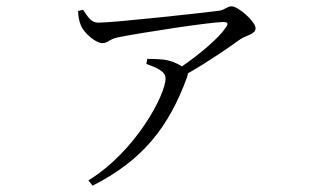

<svg xmlns="http://www.w3.org/2000/svg" viewBox="-20 -533 1040 610"><path d="M445 -330C477 -318 506 -307 506 -284C506 -232 411 -52 261 40L274 57C436 -25 517 -132 574 -287C576 -293 577 -297 577 -300C644 -338 711 -385 743 -408C760 -420 792 -424 792 -443C792 -465 736 -513 716 -513C702 -513 695 -502 677 -499C633 -493 342 -461 292 -461C270 -461 260 -478 244 -502L228 -498C229 -480 231 -465 238 -450C249 -426 285 -396 305 -396C323 -396 324 -407 353 -414C438 -431 652 -463 688 -463C704 -463 707 -459 697 -445C676 -413 616 -362 558 -322C545 -331 523 -341 497 -344C483 -345 469 -346 448 -346Z"/></svg>

Font: Noto Serif JP Light
Style: Regular
Weight: 300
Designer: Ryoko NISHIZUKA 西塚涼子 (kana & ideographs); Frank Grießhammer (Latin, Greek & Cyrillic); Wenlong ZHANG 张文龙 (bopomofo); San
Foundry: Adobe
Version: Version 2.001;hotconv 1.1.0;makeotfexe 2.6.0